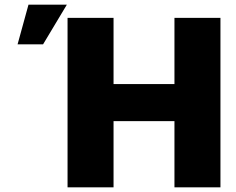

<svg xmlns="http://www.w3.org/2000/svg" viewBox="-20 -804 1013 824"><path d="M926.1 0H728.7V-284.1H467.3V0H269.9V-727.3H467.3V-443.2H728.7V-727.3H926.1ZM164.8 -613.6H55.4L102.3 -784.1H267Z"/></svg>

Font: Linik Sans Black
Style: Regular
Weight: 900
Designer: Fonts by Rasmus Andersson / Changes by Cristiano Sobral with parts from Marc Monis
Foundry: rsms
Version: Version 3.020; ttfautohint (v1.6)